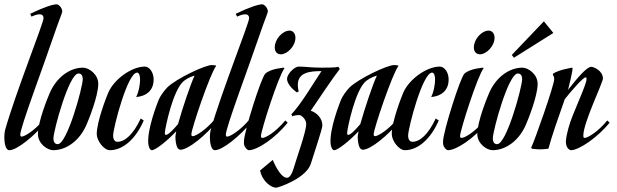

<svg xmlns="http://www.w3.org/2000/svg" viewBox="-68 -690 2861 891"><path d="M183 -529C204 -591 221 -631 221 -636C221 -654 204 -670 195 -670C179 -670 138 -658 72 -626L78 -613C100 -623 134 -634 134 -605C134 -583 5 -261 -44 -88C-47 -78 -48 -58 -48 -53C-48 -30 -43 7 -25 7C11 7 91 -58 148 -127L137 -137C93 -84 47 -57 33 -56C28 -56 26 -59 26 -65C26 -99 134 -384 183 -529Z M161 -254C154 -238 108 -126 108 -68C108 -24 151 7 179 7C241 7 304 -39 335 -115C342 -131 388 -243 388 -301C388 -345 345 -376 317 -376C255 -376 192 -330 161 -254ZM296 -349C308 -349 316 -341 316 -322C316 -287 244 -21 200 -21C188 -21 180 -29 180 -48C180 -83 252 -349 296 -349Z M477 -32C465 -32 457 -42 457 -61C457 -96 524 -353 568 -353C579 -353 582 -335 582 -321C582 -304 578 -268 564 -240C571 -240 645 -245 645 -321C645 -355 625 -381 604 -381C542 -381 460 -321 434 -259C427 -243 381 -126 381 -68C381 -37 414 7 442 7C505 7 564 -49 599 -131L585 -140C550 -65 511 -32 477 -32Z M931 -139C887 -86 841 -59 827 -58C822 -58 820 -61 820 -67C820 -91 906 -346 935 -384L934 -386C930 -387 923 -388 914 -388C883 -388 752 -326 709 -285C694 -270 674 -242 668 -226C662 -210 615 -93 620 -25C621 -11 627 7 637 7C653 7 707 -35 750 -81C748 -71 746 -60 746 -55C746 -38 749 -16 756 -3C758 0 765 5 769 5C805 5 885 -60 942 -129ZM702 -64C697 -64 697 -69 697 -74C697 -89 734 -275 786 -315C807 -331 825 -336 835 -339C815 -297 777 -182 758 -114C737 -89 713 -64 702 -64Z M1137 -529C1158 -591 1175 -631 1175 -636C1175 -654 1158 -670 1149 -670C1133 -670 1092 -658 1026 -626L1032 -613C1054 -623 1088 -634 1088 -605C1088 -583 959 -261 910 -88C907 -78 906 -58 906 -53C906 -30 911 7 929 7C965 7 1045 -58 1102 -127L1091 -137C1047 -84 1001 -57 987 -56C982 -56 980 -59 980 -65C980 -99 1088 -384 1137 -529Z M1276 -548C1243 -548 1207 -508 1207 -470C1207 -444 1224 -438 1236 -438C1264 -438 1303 -475 1303 -515C1303 -536 1290 -548 1276 -548ZM1250 -376C1250 -376 1188 -372 1163 -348C1144 -330 1064 -78 1064 -33C1064 -23 1063 -14 1074 -1C1077 2 1082 7 1087 7C1126 7 1210 -49 1267 -121L1256 -131C1209 -75 1166 -51 1150 -50C1145 -50 1143 -53 1143 -59C1143 -83 1223 -335 1252 -373C1252 -373 1250 -376 1250 -376Z M1295 90C1288 114 1277 135 1264 135C1230 135 1198 52 1198 52L1139 101C1150 155 1193 181 1213 181C1224 181 1355 137 1375 68C1391 15 1428 -91 1428 -108C1428 -143 1399 -169 1374 -176C1407 -225 1483 -338 1509 -370L1502 -380C1489 -376 1449 -376 1425 -376C1371 -376 1352 -381 1318 -381C1298 -381 1264 -346 1264 -324C1264 -305 1282 -281 1310 -261L1318 -266C1315 -277 1314 -289 1314 -296C1314 -354 1369 -360 1424 -360C1399 -324 1323 -196 1284 -160L1289 -150C1296 -154 1309 -156 1322 -156C1330 -156 1353 -137 1353 -115C1353 -77 1307 47 1295 90Z M1777 -139C1733 -86 1687 -59 1673 -58C1668 -58 1666 -61 1666 -67C1666 -91 1752 -346 1781 -384L1780 -386C1776 -387 1769 -388 1760 -388C1729 -388 1598 -326 1555 -285C1540 -270 1520 -242 1514 -226C1508 -210 1461 -93 1466 -25C1467 -11 1473 7 1483 7C1499 7 1553 -35 1596 -81C1594 -71 1592 -60 1592 -55C1592 -38 1595 -16 1602 -3C1604 0 1611 5 1615 5C1651 5 1731 -60 1788 -129ZM1548 -64C1543 -64 1543 -69 1543 -74C1543 -89 1580 -275 1632 -315C1653 -331 1671 -336 1681 -339C1661 -297 1623 -182 1604 -114C1583 -89 1559 -64 1548 -64Z M1846 -32C1834 -32 1826 -42 1826 -61C1826 -96 1893 -353 1937 -353C1948 -353 1951 -335 1951 -321C1951 -304 1947 -268 1933 -240C1940 -240 2014 -245 2014 -321C2014 -355 1994 -381 1973 -381C1911 -381 1829 -321 1803 -259C1796 -243 1750 -126 1750 -68C1750 -37 1783 7 1811 7C1874 7 1933 -49 1968 -131L1954 -140C1919 -65 1880 -32 1846 -32Z M2200 -548C2167 -548 2131 -508 2131 -470C2131 -444 2148 -438 2160 -438C2188 -438 2227 -475 2227 -515C2227 -536 2214 -548 2200 -548ZM2174 -376C2174 -376 2112 -372 2087 -348C2068 -330 1988 -78 1988 -33C1988 -23 1987 -14 1998 -1C2001 2 2006 7 2011 7C2050 7 2134 -49 2191 -121L2180 -131C2133 -75 2090 -51 2074 -50C2069 -50 2067 -53 2067 -59C2067 -83 2147 -335 2176 -373C2176 -373 2174 -376 2174 -376Z M2200 -254C2193 -238 2147 -126 2147 -68C2147 -24 2190 7 2218 7C2280 7 2343 -39 2374 -115C2381 -131 2427 -243 2427 -301C2427 -345 2384 -376 2356 -376C2294 -376 2231 -330 2200 -254ZM2335 -349C2347 -349 2355 -341 2355 -322C2355 -287 2283 -21 2239 -21C2227 -21 2219 -29 2219 -48C2219 -83 2291 -349 2335 -349ZM2456 -591 2307 -435 2317 -422 2500 -537Z M2477 0C2492 -57 2525 -151 2553 -230C2581 -265 2637 -331 2650 -331C2653 -331 2654 -329 2654 -324C2654 -294 2588 -164 2570 -96C2567 -86 2558 -49 2558 -33C2558 -2 2576 7 2582 7C2618 7 2706 -52 2761 -121L2750 -131C2707 -78 2660 -51 2646 -50C2640 -50 2639 -53 2639 -61C2639 -121 2730 -306 2730 -326C2729 -364 2685 -380 2676 -380C2654 -380 2608 -324 2568 -273C2574 -296 2589 -357 2589 -373L2587 -376C2587 -376 2527 -367 2498 -348V-341C2498 -341 2504 -337 2504 -323C2504 -295 2411 -31 2397 -5L2400 0C2412 2 2425 3 2436 3C2459 3 2477 0 2477 0Z"/></svg>

Font: Romanesco
Style: Regular
Weight: 400
Designer: Astigmatic (AOETI)
Foundry: Astigmatic (AOETI)
Version: Version 1.000